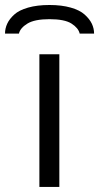

<svg xmlns="http://www.w3.org/2000/svg" viewBox="-77 -741 393 761"><path d="M119.1 -721.2Q167.5 -721.2 203.4 -710.9Q239.3 -700.7 258.5 -683.3Q277.8 -666 286.9 -647.2Q295.9 -628.4 295.9 -607.9H238.8Q233.9 -629.9 206.5 -647.5Q179.2 -665 119.1 -665Q60.5 -665 32 -647.7Q3.4 -630.4 -2 -607.9H-57.1Q-57.1 -628.4 -48.3 -647.2Q-39.6 -666 -20.5 -683.3Q-1.5 -700.7 34.4 -710.9Q70.3 -721.2 119.1 -721.2ZM79.1 0V-525.9H158.2V0Z"/></svg>

Font: Archivo Expanded Light
Style: Regular
Weight: 300
Width: 7
Designer: Hector Gatti
Foundry: Omnibus-Type
Version: Version 2.001